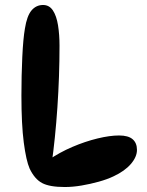

<svg xmlns="http://www.w3.org/2000/svg" viewBox="-20 -745 592 771"><path d="M240 6Q179 6 149 -10Q119 -26 99 -68Q85 -100 75.5 -172.5Q66 -245 66 -361Q66 -442 69.5 -516Q73 -590 80 -630Q88 -681 106.5 -703Q125 -725 153 -725Q178 -725 192.5 -703Q207 -681 213 -643.5Q219 -606 219 -561Q219 -439 210.5 -314Q202 -189 187 -84L174 -102Q219 -133 270.5 -155Q322 -177 371.5 -189Q421 -201 458 -201Q495 -201 512.5 -186Q530 -171 530 -143Q530 -115 505.5 -86.5Q481 -58 436 -37Q411 -25 377 -15.5Q343 -6 307.5 0Q272 6 240 6Z"/></svg>

Font: DynaPuff
Style: Regular
Weight: 400
Designer: Toshi Omagari, Jennifer Daniel
Foundry: Google Fonts
Version: Version 2.000